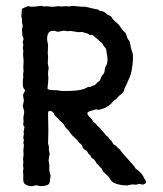

<svg xmlns="http://www.w3.org/2000/svg" viewBox="-20 -634 559 659"><path d="M145 -237.8 146 -185.1 145 -141.1 147.9 -130.9Q147.9 -124.5 147.9 -118.2L150.9 -106L147.9 -94.2L147 -81.1Q147 -79.1 148.4 -72.3Q149.9 -65.4 149.4 -62.5Q148.9 -59.6 148.9 -52.7Q148.9 -45.9 153.8 -30.8L151.9 -18.1Q151.9 -11.7 149.9 -6.8Q147 4.9 116.7 4.9L106.9 2Q99.1 2 91.8 4.9Q75.7 5.9 64.9 -2.9Q58.1 -6.3 60.1 -32.2L59.1 -43.9V-46.4L60.1 -53.2Q61 -55.2 60.1 -59.6Q59.1 -64 59.1 -64.9L60.1 -79.1L59.1 -87.9L61 -104L60.1 -117.2L62 -136.2L60.1 -144L62 -152.8Q60.1 -157.2 60.1 -163.1Q60.1 -168.9 62 -170.9L61 -182.6L64 -196.8Q64 -198.2 62 -201.2Q58.6 -205.6 60.1 -210.4Q61 -214.8 61 -216.8L60.1 -229L63 -249Q63 -252.9 61 -259.8L58.1 -270L62 -288.6L59.1 -306.2Q59.1 -311 62.5 -316.4Q65.9 -321.3 65.9 -323.2Q65.9 -325.2 62 -329.6Q58.1 -334 58.1 -348.6Q58.1 -363.3 60.1 -370.1L59.1 -377.9L61 -389.6L60.1 -399.9V-404.8L61 -425.8L59.1 -446.8L60.1 -460L58.1 -469.2L60.1 -481Q58.1 -484.9 58.1 -490.2L61 -501L57.1 -511.2Q56.2 -512.2 56.6 -515.6Q57.1 -519 55.7 -524.9Q54.2 -530.8 56.2 -537.1Q58.1 -543 58.1 -544.9L55.2 -559.1Q55.2 -561 55.7 -564.5Q56.2 -567.9 54.7 -572.3Q53.2 -576.7 53.2 -579.1L54.2 -589.8Q54.2 -602.5 56.6 -604.5Q59.1 -606 62 -606.9Q64.9 -607.9 69.3 -610.4Q73.7 -612.8 78.1 -612.8L86.9 -610.8Q100.6 -610.8 111.3 -612.8Q122.1 -614.7 125.5 -613.3Q128.9 -611.8 130.9 -611.8Q132.8 -611.8 137.7 -612.3Q142.6 -612.8 147 -611.8Q151.9 -610.8 156.7 -610.8H164.1L179.2 -612.8L190.9 -611.8L208 -612.8L216.8 -611.8L229 -613.8Q232.9 -613.8 261.2 -610.8H273.9L310.1 -602.1H314.9Q319.8 -597.2 328.6 -595.7Q337.4 -594.2 342.3 -589.4Q348.6 -582.5 354.5 -581.1Q360.4 -579.6 363.8 -573.7Q366.7 -567.4 376 -559.6Q385.3 -551.8 388.7 -547.9Q392.1 -543.9 394 -540Q396 -536.1 397.5 -534.7Q398.9 -533.2 401.4 -530.3Q403.3 -527.3 406.2 -525.4Q409.2 -522.9 410.6 -521Q413.1 -517.6 415.5 -508.8Q417.5 -500 423.8 -494.1Q426.8 -485.4 428.7 -473.6Q430.7 -461.9 434.6 -453.1Q438 -444.3 435.1 -414.1Q431.6 -383.8 424.8 -368.2Q418 -352.5 414.1 -344.2Q410.2 -335.9 408.7 -333Q407.2 -330.1 406.7 -326.7Q405.8 -319.3 396.5 -311.5Q387.2 -304.2 384.3 -300.3Q381.8 -296.9 380.9 -295.9Q379.9 -294.9 377.9 -293.5Q376 -292 374 -291Q371.6 -290 362.3 -279.3Q352.5 -268.6 336.4 -262.2Q320.3 -255.9 315.4 -257.3Q310.5 -258.8 310.1 -258.8Q308.6 -258.8 304.7 -257.3Q300.8 -255.9 296.9 -254.9Q282.2 -251.5 279.8 -246.1Q280.3 -238.8 288.1 -231.9Q295.9 -225.1 297.9 -220.2Q299.8 -215.3 303.2 -213.4Q306.2 -211.9 307.1 -210.9Q308.1 -210 310.5 -207Q313 -204.1 314 -202.6Q314.9 -201.2 316.4 -200.2Q317.9 -199.2 319.8 -197.3Q322.3 -195.3 323.2 -194.8Q324.2 -193.8 325.7 -191.4Q327.1 -188.5 332 -183.6Q336.9 -178.7 340.3 -173.8Q343.3 -168.9 346.7 -167Q350.1 -165 351.1 -164.1Q352.1 -163.1 352.5 -161.6Q353 -160.2 354 -158.7Q355 -157.2 356 -156.7Q356.9 -156.2 359.4 -153.3Q361.8 -150.4 363.3 -149.4Q364.3 -147.9 366.2 -144Q368.2 -140.1 369.6 -138.7Q371.1 -137.2 374.5 -135.7Q377.9 -134.3 380.9 -130.4Q383.8 -126.5 388.2 -123.5Q392.6 -120.6 395.5 -115.2Q398.9 -109.9 418.9 -87.9Q442.4 -62.5 445.8 -55.2Q468.8 -40 475.1 -21Q480 -16.1 480 -14.2Q483.9 -4.4 472.2 -1Q469.7 0.5 464.8 -1.5Q460 -2.9 458 -2.9L446.8 0L436 -1Q431.6 -1 425.8 0.5Q419.9 2 417.5 2.4Q415 2.9 413.6 2.4Q412.1 2 409.7 2H405.8Q366.7 -1.5 357.4 -20L355 -24.9L345.2 -34.7Q337.4 -42 333 -45.9Q332 -47.9 331.1 -51.3Q330.1 -54.7 329.1 -55.7Q328.1 -56.6 326.2 -58.1Q324.2 -59.1 322.3 -61.5Q320.3 -64 319.3 -65.4Q318.4 -67.9 314.9 -69.8Q311.5 -72.3 307.6 -80.1Q303.2 -87.4 298.8 -89.4Q294.4 -91.3 292.5 -95.7Q291 -100.1 290 -101.1Q289.1 -102.1 286.6 -103.5Q284.2 -105 281.7 -109.9Q279.3 -114.7 277.8 -115.7Q276.9 -117.2 272 -119.6Q267.1 -122.1 266.1 -125Q264.2 -126 262.7 -131.3Q261.2 -136.7 257.8 -139.2Q253.9 -142.1 252.9 -143.1Q252 -144 250.5 -146Q246.1 -151.9 245.1 -153.3Q244.1 -154.8 235.8 -161.6Q227.5 -168.5 221.7 -177.2Q215.8 -186 213.9 -188Q211.9 -189.9 208.5 -192.9Q202.6 -197.8 200.7 -203.6Q198.2 -209.5 192.4 -213.9Q186.5 -218.3 180.2 -225.6Q173.8 -232.9 169.9 -235.8Q166 -238.8 166 -244.1Q159.2 -252.9 152.3 -253.4Q145.5 -253.9 145 -246.6ZM286.1 -335.9H291L296.9 -339.8Q303.7 -339.8 308.1 -344.7Q314.9 -352.5 323.2 -357.9Q328.1 -373.5 333.5 -378.4Q338.9 -383.8 339.4 -393.1Q339.8 -402.3 345.7 -411.6Q351.1 -420.9 347.7 -443.4Q344.7 -466.3 342.8 -468.3Q340.8 -470.2 339.4 -472.2Q337.9 -474.1 336.4 -475.6Q335 -477.1 331.1 -484.9Q330.1 -485.8 313 -501L298.8 -513.2Q295.9 -514.2 292.5 -514.2H287.1Q281.2 -520 275.9 -520L263.2 -523.9Q260.7 -524.9 255.9 -523.9Q251 -522.9 240.2 -524.9Q229.5 -526.9 222.2 -527.8L210.9 -526.9L199.2 -528.8L178.2 -524.9L168 -527.8Q153.8 -529.8 147 -522Q140.1 -510.7 142.1 -494.1L145 -481L144 -452.1L145 -436.5L144 -418L147 -399.9Q143.6 -382.3 146 -368.2Q146 -356.4 143.1 -330.1Q143.1 -324.2 175.8 -324.2L190.9 -321.8Q252 -320.3 273.9 -331.1Q274.9 -331.1 277.3 -333Q281.2 -335.9 286.1 -335.9Z"/></svg>

Font: AntiqueNobleRegular
Style: Regular
Weight: 400
Version: Version 0.1